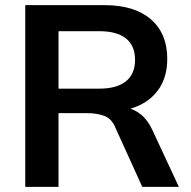

<svg xmlns="http://www.w3.org/2000/svg" viewBox="-20 -725 742 745"><path d="M78 0V-705H386Q502 -705 565.5 -650Q629 -595 629 -497Q629 -432 600.5 -386Q572 -340 519 -315.5Q466 -291 394 -291L408 -310H442Q484 -310 517 -288Q550 -266 571 -221L674 0H532L428 -229Q414 -264 385.5 -275Q357 -286 317 -286H207V0ZM207 -381H365Q433 -381 468.5 -409.5Q504 -438 504 -493Q504 -548 468.5 -576Q433 -604 365 -604H207Z"/></svg>

Font: Mulish ExtraLight
Style: Regular
Weight: 200
Designer: Vernon Adams
Foundry: Vernon Adams
Version: Version 3.603